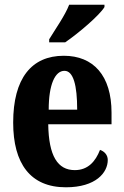

<svg xmlns="http://www.w3.org/2000/svg" viewBox="-20 -786 526 816"><path d="M189 -619V-606H257C314 -645 403 -721 424 -756V-766H274C257 -721 215 -662 189 -619ZM260 10C388 10 438 -53 438 -106C438 -128 423 -143 405 -149C386 -100 354 -63 298 -63C225 -63 187 -123 185 -258H454V-307C454 -465 377 -549 251 -549C114 -549 36 -453 36 -265C36 -91 109 10 260 10ZM308 -320H187C187 -427 214 -485 254 -485C292 -485 308 -423 308 -320Z"/></svg>

Font: Noto Serif Sinhala ExtraCondensed ExtraBold
Style: Regular
Weight: 800
Width: 2
Designer: Jelle Bosma - Monotype Design Team
Foundry: Monotype Imaging Inc.
Version: Version 2.007